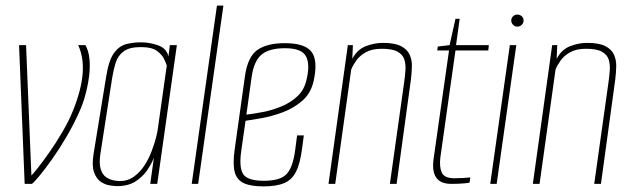

<svg xmlns="http://www.w3.org/2000/svg" viewBox="-20 -656 2253 685"><path d="M68 0 48 -495H73L92 -30Q96 -33 113.5 -55Q131 -77 155 -111Q179 -145 202.5 -185Q226 -225 242 -265Q271 -339 275 -395Q279 -451 259 -495H285Q296 -475 299 -446.5Q302 -418 298 -385.5Q294 -353 285 -319Q276 -285 262 -255Q243 -212 217.5 -168.5Q192 -125 166.5 -89Q141 -53 121 -29Q101 -5 94 0Z M398 8Q389 8 372 5.5Q355 3 339.5 -7.5Q324 -18 315.5 -41.5Q307 -65 314 -108L359 -384Q368 -441 386.5 -466.5Q405 -492 430 -498.5Q455 -505 483 -505Q513 -505 543.5 -494.5Q574 -484 581 -455L586 -495H611L541 0H516L529 -93Q521 -72 505 -48.5Q489 -25 463 -8.5Q437 8 398 8ZM407 -10Q436 -10 458 -26Q480 -42 495.5 -66Q511 -90 521 -116.5Q531 -143 536.5 -164.5Q542 -186 543 -196L575 -422Q573 -429 566 -444.5Q559 -460 540.5 -474Q522 -488 482 -488Q442 -488 421.5 -473Q401 -458 393 -433Q385 -408 380 -377L338 -106Q333 -72 339.5 -52Q346 -32 359 -23.5Q372 -15 385.5 -12.5Q399 -10 407 -10Z M664 0 754 -636H777L687 0Z M920 9Q875 9 850 -2.5Q825 -14 817.5 -42Q810 -70 817 -121L854 -385Q864 -454 898.5 -478Q933 -502 996 -502Q1068 -502 1091.5 -471Q1115 -440 1099 -367Q1089 -323 1058.5 -296.5Q1028 -270 989 -255.5Q950 -241 913.5 -234.5Q877 -228 856 -225L841 -120Q832 -59 847.5 -35Q863 -11 921 -11Q980 -11 1002.5 -35Q1025 -59 1033 -120L1040 -173H1064L1057 -121Q1050 -70 1035.5 -42Q1021 -14 993.5 -2.5Q966 9 920 9ZM859 -247Q885 -250 918.5 -256.5Q952 -263 984.5 -276.5Q1017 -290 1041 -312.5Q1065 -335 1073 -369Q1087 -425 1072 -454.5Q1057 -484 997 -484Q940 -484 913 -461Q886 -438 878 -383Z M1152 0 1221 -495H1239L1237 -446Q1254 -479 1284.5 -491Q1315 -503 1346 -503Q1388 -503 1410.5 -491.5Q1433 -480 1441.5 -461Q1450 -442 1449.5 -419Q1449 -396 1446 -372L1395 0H1371L1422 -363Q1425 -384 1426.5 -405.5Q1428 -427 1422.5 -444Q1417 -461 1398.5 -471.5Q1380 -482 1342 -482Q1307 -482 1285 -469.5Q1263 -457 1251 -440Q1239 -423 1233 -408L1176 0Z M1591 0Q1570 0 1556.5 -6Q1543 -12 1535.5 -23.5Q1528 -35 1526 -51.5Q1524 -68 1527 -90L1582 -476H1540L1542 -490L1584 -495L1605 -589H1620L1607 -495H1724L1722 -476H1605L1551 -94Q1547 -61 1556 -40.5Q1565 -20 1602 -20Q1616 -20 1632 -21Q1648 -22 1658 -23L1655 -4Q1648 -3 1638 -2Q1628 -1 1616 -0.5Q1604 0 1591 0Z M1729 0 1799 -495H1822L1752 0ZM1826 -561Q1817 -561 1810.5 -567.5Q1804 -574 1804 -583Q1804 -592 1810.5 -598Q1817 -604 1826 -604Q1835 -604 1841.5 -598Q1848 -592 1848 -583Q1848 -574 1841.5 -567.5Q1835 -561 1826 -561Z M1881 0 1950 -495H1968L1966 -446Q1983 -479 2013.5 -491Q2044 -503 2075 -503Q2117 -503 2139.5 -491.5Q2162 -480 2170.5 -461Q2179 -442 2178.5 -419Q2178 -396 2175 -372L2124 0H2100L2151 -363Q2154 -384 2155.5 -405.5Q2157 -427 2151.5 -444Q2146 -461 2127.5 -471.5Q2109 -482 2071 -482Q2036 -482 2014 -469.5Q1992 -457 1980 -440Q1968 -423 1962 -408L1905 0Z"/></svg>

Font: Alumni Sans Thin
Style: Italic
Weight: 100
Italic angle: -8°
Designer: Robert E. Leuschke
Foundry: Robert E. Leuschke
Version: Version 1.016